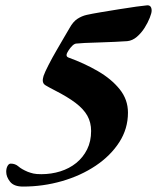

<svg xmlns="http://www.w3.org/2000/svg" viewBox="-20 -649 578 707"><path d="M64.4 38Q31.1 38 17 20Q2.9 2.1 2.9 -16.4Q2.9 -29 7.7 -37.8Q12.5 -46.5 19.5 -46.5Q36 -46.5 47.7 -36.3Q59.4 -26 82.1 -16.4Q92.7 -12.4 103.1 -10Q113.6 -7.6 132.2 -7.6Q168.9 -7.6 202.1 -18Q235.3 -28.4 260.6 -48.8Q286 -69.3 300.7 -98.8Q315.5 -128.3 315.5 -166.8Q315.5 -198.2 301.6 -223Q287.7 -247.7 258.2 -270.1Q228.7 -292.4 181.5 -316.4Q157.1 -329 147.3 -335.1Q137.5 -341.1 137.5 -352.6Q137.5 -357.6 138.5 -361.5Q139.5 -365.4 140.5 -369.8Q145.5 -384 158.5 -409.3Q171.4 -434.7 187.7 -462.7Q204 -490.8 217.4 -513.8Q230.8 -536.7 235.9 -545.3Q249.2 -569.4 265.2 -579.7Q281.3 -590.1 298.9 -594.1Q318.6 -598.5 350.9 -603.9Q383.2 -609.3 418.7 -615Q454.1 -620.7 482.8 -624.7Q511.5 -628.7 522.7 -629.5Q538.4 -629.5 538.4 -609.6Q538.4 -601.3 531.5 -583.6Q524.6 -565.9 512.5 -546.6Q500.3 -527.4 484 -513.4Q467.7 -499.4 448.8 -497.5Q431.5 -496.5 403.4 -494.9Q375.4 -493.4 345.6 -492.7Q315.8 -492 292.2 -490.8Q268.5 -489.6 260 -488.5Q253.2 -487.5 245.9 -480.2Q238.6 -472.9 233 -464.2Q227.4 -455.5 225.7 -450.5Q222.8 -440.7 231.9 -437.2Q290 -416.3 340.1 -387.3Q390.1 -358.4 420.7 -320.4Q451.2 -282.5 451.2 -234.2Q451.2 -174.9 419.2 -125.3Q387.2 -75.6 332.4 -38.8Q277.5 -2 208 18Q138.5 38 64.4 38Z"/></svg>

Font: EB Garamond
Style: Italic
Weight: 400
Italic angle: -17.2°
Designer: Georg Duffner and Octavio Pardo
Foundry: Georg Duffner
Version: Version 1.001